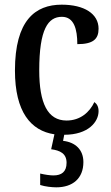

<svg xmlns="http://www.w3.org/2000/svg" viewBox="-20 -567 476 822"><path d="M221 235C291 235 337 197 337 127C337 74 303 42 250 36L255 10C359 10 402 -46 402 -91C402 -110 395 -122 384 -130C364 -87 324 -51 265 -51C184 -51 148 -125 148 -266C148 -443 186 -495 245 -495C297 -495 311 -442 311 -378C378 -378 402 -399 402 -444C402 -508 341 -547 244 -547C131 -547 44 -480 44 -265C44 -88 112 -7 213 8L199 72C237 77 265 90 265 130C265 169 243 184 209 184C194 184 173 181 152 176V225C173 232 203 235 221 235Z"/></svg>

Font: Noto Serif Georgian Condensed Medium
Style: Regular
Weight: 500
Width: 3
Designer: Monotype Design Team, Akaki Razmadze
Foundry: Google LLC
Version: Version 2.003